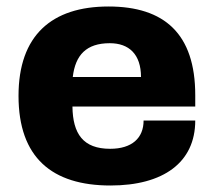

<svg xmlns="http://www.w3.org/2000/svg" viewBox="-20 -559 659 591"><path d="M320 12C483 12 581 -59 581 -188H422C422 -134 386 -101 319 -101C236 -101 204 -147 203 -231H581V-266C581 -455 486 -539 314 -539C139 -539 37 -450 37 -264C37 -74 140 12 320 12ZM204 -322C212 -390 246 -426 318 -426C377 -426 414 -392 414 -322Z"/></svg>

Font: Archivo ExtraBold
Style: Regular
Weight: 800
Designer: Hector Gatti
Foundry: Omnibus-Type
Version: Version 2.001